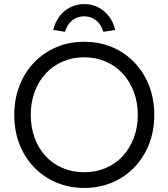

<svg xmlns="http://www.w3.org/2000/svg" viewBox="-20 -912 825 942"><path d="M50 -348Q50 -426 75.5 -491.5Q101 -557 147.5 -605.5Q194 -654 256.5 -680.5Q319 -707 393 -707Q468 -707 530.5 -680.5Q593 -654 639.5 -605.5Q686 -557 711.5 -491.5Q737 -426 737 -348Q737 -271 711.5 -205.5Q686 -140 639.5 -91.5Q593 -43 530.5 -16.5Q468 10 393 10Q319 10 256.5 -16.5Q194 -43 147.5 -91Q101 -139 75.5 -204.5Q50 -270 50 -348ZM656 -348Q656 -410 636.5 -461.5Q617 -513 582 -551Q547 -589 498.5 -610Q450 -631 393 -631Q336 -631 287.5 -610Q239 -589 204 -551Q169 -513 150 -461.5Q131 -410 131 -348Q131 -287 150 -235.5Q169 -184 204 -146Q239 -108 287.5 -87.5Q336 -67 393 -67Q450 -67 498.5 -87.5Q547 -108 582 -146Q617 -184 636.5 -235.5Q656 -287 656 -348ZM241 -765Q250 -802 271 -830.5Q292 -859 323.5 -875.5Q355 -892 393 -892Q432 -892 463 -875.5Q494 -859 515.5 -830.5Q537 -802 545 -765L487 -756Q476 -793 451 -812.5Q426 -832 393 -832Q360 -832 335 -812.5Q310 -793 299 -756Z"/></svg>

Font: Our Lexend Light
Style: Regular
Weight: 300
Designer: Bonnie Shaver-Troup, Thomas Jockin
Foundry: Lexend
Version: Version 1.007